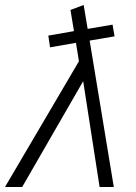

<svg xmlns="http://www.w3.org/2000/svg" viewBox="-59 -751 546 771"><path d="M341 0 275 -425 30 0H-39L258 -505L246 -579L142 -561L135 -608L238 -626L224 -711L277 -731L293 -635L393 -652L401 -605L301 -588L398 0Z"/></svg>

Font: Radio Canada Light
Style: Italic
Weight: 300
Italic angle: -12°
Designer: Charles Daoud, Etienne Aubert Bonn, Alexandre Saumier Demers, Jacques Le Bailly
Foundry: Radio-Canada
Version: Version 2.104; ttfautohint (v1.8.4.7-5d5b);gftools[0.9.28.de